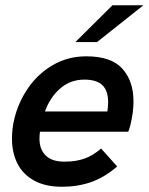

<svg xmlns="http://www.w3.org/2000/svg" viewBox="-20 -710 570 736"><path d="M25.9 -178.7Q25.9 -215.8 34.2 -251Q48.8 -314.9 86.4 -370.6Q124 -426.3 181.9 -460.2Q239.7 -494.1 311 -494.1Q406.2 -494.1 449 -446.8Q491.7 -399.4 491.7 -321.3Q491.7 -279.3 480 -231Q476.1 -216.3 471.7 -205.1H133.3Q131.3 -192.9 131.3 -178.7Q131.3 -137.2 155.3 -113.8Q179.2 -90.3 226.6 -90.3Q270.5 -90.3 303.2 -101.8Q335.9 -113.3 367.7 -140.6L429.2 -71.8Q379.4 -29.3 328.4 -11.7Q277.3 5.9 217.3 5.9Q153.3 5.9 110.4 -18.1Q67.4 -42 46.6 -83.5Q25.9 -125 25.9 -178.7ZM391.6 -282.7Q394.5 -302.7 394.5 -318.4Q394.5 -362.3 372.6 -383.5Q350.6 -404.8 303.2 -404.8Q249.5 -404.8 210.4 -370.6Q171.4 -336.4 152.3 -282.7ZM269 -548.8 411.1 -689.9H529.8L352.1 -548.8Z"/></svg>

Font: Acari Sans SemiBold
Style: Italic
Weight: 600
Italic angle: -13°
Designer: Alfredo Marco Pradil and Stefan Peev
Foundry: Hanken Design Co.
Version: Version 1.045;January 11, 2019;FontCreator 11.5.0.2425 64-bi